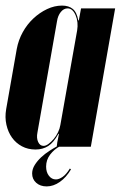

<svg xmlns="http://www.w3.org/2000/svg" viewBox="-30 -525 442 687"><path d="M181 -46H179Q162 -15 142.5 -2.5Q123 10 97 10Q70 10 48.5 -1.5Q27 -13 13 -32.5Q-1 -52 -7 -78.5Q-13 -105 -8 -134L30 -350Q36 -382 51.5 -410Q67 -438 89.5 -459Q112 -480 138.5 -492.5Q165 -505 192 -505Q216 -505 230.5 -493Q245 -481 250 -452H252L260 -495H382L295 0H173L175 -16ZM246 -416Q251 -446 240.5 -470.5Q230 -495 212 -495Q198 -495 187.5 -482Q177 -469 174 -449L104 -51Q100 -31 106.5 -17Q113 -3 126 -3Q134 -3 143.5 -10Q153 -17 162 -27.5Q171 -38 177.5 -51.5Q184 -65 186 -78ZM224 81Q207 110 184 126Q161 142 137 142Q114 142 99.5 129Q85 116 85 96Q85 80 94.5 65Q104 50 117.5 37.5Q131 25 146.5 15Q162 5 175 -2H185Q164 9 149.5 28Q135 47 135 71Q135 91 145 104Q155 117 170 117Q181 117 194 108Q207 99 220 78Z"/></svg>

Font: Moniqa Black Ita Display
Style: Italic
Weight: 900
Italic angle: -10°
Designer: Rajesh Rajput
Foundry: Rajesh Rajput
Version: Version 1.000